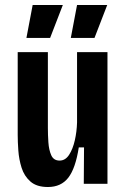

<svg xmlns="http://www.w3.org/2000/svg" viewBox="-20 -737 507 770"><path d="M172 13Q127 13 102 -9Q77 -31 66.5 -64.5Q56 -98 53.5 -133.5Q51 -169 51 -196V-528H172V-224Q172 -197 174 -166.5Q176 -136 185.5 -114.5Q195 -93 219 -93Q242 -93 257 -116Q272 -139 280 -174Q288 -209 289 -246V-528H411V0H316L317 -146H296Q283 -62 254 -24.5Q225 13 172 13ZM181 -585H86L111 -717H232ZM359 -585H264L289 -717H410Z"/></svg>

Font: Bricolage Grotesque 10pt Condensed SemiBold
Style: Regular
Weight: 600
Width: 3
Designer: Mathieu Triay
Foundry: Atelier Triay
Version: Version 1.000; ttfautohint (v1.8.4.7-5d5b);gftools[0.9.32]